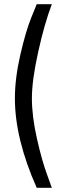

<svg xmlns="http://www.w3.org/2000/svg" viewBox="-20 -770 304 915"><path d="M155 125Q51 -109 51 -301Q51 -397 77 -509.5Q103 -622 129 -686L155 -750H227Q192 -658 162 -522.5Q132 -387 132 -301.5Q132 -216 156 -109.5Q180 -3 204 61L227 125Z"/></svg>

Font: Titillium Web[RUS by Daymarius]
Style: Regular
Weight: 400
Designer: Cyrillization by Daymarius
Foundry: Cyrillization by Daymarius
Version: Version 1.002 September 11, 2018